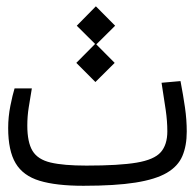

<svg xmlns="http://www.w3.org/2000/svg" viewBox="-20 -596 626 618"><path d="M248.5 2Q160.6 2 107.4 -14.2Q54.2 -30.3 30.3 -70.6Q6.3 -110.8 6.3 -184.1Q6.3 -219.7 13.4 -255.4Q20.5 -291 26.9 -311.5H82.5Q77.1 -278.8 72.5 -250.5Q67.9 -222.2 67.9 -191.9Q67.9 -138.2 84.7 -110.4Q101.6 -82.5 143.1 -72.8Q184.6 -63 258.3 -63Q363.3 -63 419.7 -72.5Q476.1 -82 497.3 -106Q518.6 -129.9 518.6 -173.3Q518.6 -206.1 513.4 -241.9Q508.3 -277.8 500 -329.6L561 -335Q569.8 -289.1 575.4 -250Q581.1 -210.9 581.1 -172.4Q581.1 -127 567.1 -94Q553.2 -61 517.1 -39.8Q481 -18.6 416 -8.3Q351.1 2 248.5 2ZM287.1 -332 225.6 -393.6 286.1 -454.6 227.1 -513.2 288.6 -575.7 350.6 -513.2 290 -453.1 349.1 -393.6Z"/></svg>

Font: CaskaydiaCove NFP Light
Style: Regular
Weight: 300
Designer: Aaron Bell
Foundry: Saja Typeworks
Version: Version 2111.001; VTT 6.35;Nerd Fonts 3.1.1